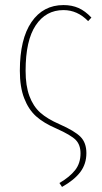

<svg xmlns="http://www.w3.org/2000/svg" viewBox="-20 -549 407 765"><path d="M232.9 -528.8Q266.6 -528.8 293 -517.1Q319.3 -505.4 344.2 -479L331.1 -464.8Q288.6 -508.8 232.9 -508.8Q163.1 -508.8 122.6 -448.5Q82 -388.2 82 -267.1Q82 -207 97.2 -166.3Q112.3 -125.5 140.4 -100.3Q168.5 -75.2 216.8 -54.2Q277.8 -27.3 301 -3.7Q324.2 20 324.2 61Q324.2 104 300.3 136Q276.4 168 227.1 195.8L216.8 180.2Q257.8 156.2 279.3 128.9Q300.8 101.6 300.8 62Q300.8 28.3 282 8.8Q263.2 -10.7 204.1 -37.1Q153.8 -58.6 123.5 -85.9Q93.3 -113.3 76.2 -158Q59.1 -202.6 59.1 -267.1Q59.1 -393.6 105.5 -461.2Q151.9 -528.8 232.9 -528.8Z"/></svg>

Font: Fira Sans Compressed Thin
Style: Regular
Weight: 100
Width: 1
Designer: Carrois Corporate & Edenspiekermann AG
Foundry: Carrois Corporate GbR & Edenspiekermann AG
Version: Version 4.203;PS 004.203;hotconv 1.0.88;makeotf.lib2.5.64775